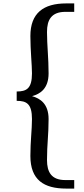

<svg xmlns="http://www.w3.org/2000/svg" viewBox="-20 -893 493 1123"><path d="M157.7 19C157.7 159.7 236.8 210 367.2 210H414.1V160.2H362.3C280.3 160.2 254.9 113.3 254.9 43C254.9 -50.3 264.2 -101.1 264.2 -196.8C264.2 -286.1 214.8 -317.4 167.5 -330.6C214.8 -343.3 264.2 -374.5 264.2 -463.9C264.2 -554.7 254.9 -627.4 254.9 -706.1C254.9 -776.4 280.3 -823.7 362.8 -823.7H414.1V-873H367.2C234.4 -873 157.7 -816.9 157.7 -682.1C157.7 -599.6 167 -511.7 167 -463.9C167 -374.5 134.8 -357.9 77.6 -357.9V-303.2C134.8 -303.2 167 -286.6 167 -196.8C167 -134.8 157.7 -67.4 157.7 19Z"/></svg>

Font: Arbutus Slab
Style: Regular
Weight: 400
Designer: Karolina Lach
Foundry: Karolina Lach
Version: Version 1.001